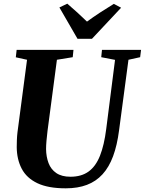

<svg xmlns="http://www.w3.org/2000/svg" viewBox="-20 -1014 787 1044"><path d="M678.5 -689 627.5 -306Q617 -224 594.8 -164.2Q572.5 -104.5 537.2 -66Q502 -27.5 452.5 -8.8Q403 10 337.5 10Q241.5 10 183 -18Q124.5 -46 98 -96.8Q71.5 -147.5 71 -214Q71 -233 71.8 -253Q72.5 -273 75 -294.5L127 -689L66 -702.5L70.5 -743H379.5L375.5 -703L289.5 -689L238.5 -303Q235 -275 232.8 -249.2Q230.5 -223.5 230.5 -203.5Q231 -161.5 244 -127.2Q257 -93 286.2 -73Q315.5 -53 363 -53Q423 -53 462 -81.5Q501 -110 523.8 -167.5Q546.5 -225 557.5 -312L605.5 -688.5L530.5 -703L534.5 -743H747L742 -703ZM401.5 -803 303 -973.5 346 -994Q374 -970 401 -945.5Q428 -921 453 -896.5Q487.5 -922 524.8 -946.2Q562 -970.5 599 -993L638.5 -972L480 -803Z"/></svg>

Font: Merriweather 60pt ExtraBold
Style: Italic
Weight: 800
Italic angle: -7.8°
Version: Version 2.101